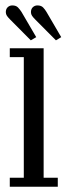

<svg xmlns="http://www.w3.org/2000/svg" viewBox="-20 -706 252 726"><path d="M17 0V-34H70V-490H17V-523.5H145V-34H198.5V0ZM191.5 -553.5 113.5 -632Q105.5 -640 101.2 -646.2Q97 -652.5 97 -660Q97 -672 104.2 -678.8Q111.5 -685.5 121.5 -685.5Q135.5 -685.5 143 -677.8Q150.5 -670 156 -660.5L211.5 -565.5ZM96.5 -553.5 18.5 -632Q10.5 -640 6.2 -646.2Q2 -652.5 2 -660Q2 -672 9.2 -678.8Q16.5 -685.5 26.5 -685.5Q40.5 -685.5 48 -677.8Q55.5 -670 61.5 -660.5L117 -565.5Z"/></svg>

Font: Imbue 10pt
Style: Regular
Weight: 400
Designer: Tyler Finck
Foundry: Etcetera Type Company
Version: Version 1.102; ttfautohint (v1.8.3)